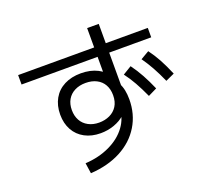

<svg xmlns="http://www.w3.org/2000/svg" viewBox="-137 -944 1212 1140"><g transform="rotate(-20 469.0 -374.5)"><path d="M542 -273.4V-294.9L577.1 -281.2Q568.4 -249 541 -223.6Q513.7 -198.2 473.1 -183.6Q432.6 -168.9 386.7 -168.9Q330.1 -168.9 287.1 -191.9Q244.1 -214.8 220.7 -256.8Q197.3 -298.8 197.3 -354.5Q197.3 -412.1 221.7 -455.1Q246.1 -498 291 -521Q335.9 -543.9 395.5 -543.9Q456.1 -543.9 501 -521Q545.9 -498 574.2 -454.1L523.4 -435.5V-783.2H596.7V-368.2L590.8 -408.2Q603.5 -384.8 608.9 -358.4Q614.3 -332 614.3 -300.8Q614.3 -207 569.3 -133.3Q524.4 -59.6 442.4 -16.1Q360.4 27.3 250 34.2L240.2 -32.2Q326.2 -37.1 395 -69.8Q463.9 -102.5 502.9 -155.8Q542 -209 542 -273.4ZM532.2 -356.4Q532.2 -394.5 516.6 -422.4Q501 -450.2 471.7 -465.3Q442.4 -480.5 402.3 -480.5Q363.3 -480.5 333.5 -465.3Q303.7 -450.2 287.6 -422.4Q271.5 -394.5 271.5 -356.4Q271.5 -319.3 287.1 -291Q302.7 -262.7 332 -247.1Q361.3 -231.4 399.4 -231.4Q436.5 -231.4 466.8 -245.6Q497.1 -259.8 514.6 -287.6Q532.2 -315.4 532.2 -356.4ZM43 -661.1H862.3V-601.6H43ZM763.7 -499 817.4 -530.3Q845.7 -492.2 868.2 -450.7Q890.6 -409.2 914.1 -353.5L858.4 -328.1Q835 -380.9 812.5 -421.4Q790 -461.9 763.7 -499ZM633.8 -449.2 688.5 -482.4Q717.8 -442.4 740.7 -400.4Q763.7 -358.4 786.1 -306.6L730.5 -279.3Q706.1 -333 683.6 -373Q661.1 -413.1 633.8 -449.2Z"/></g></svg>

Font: Pretendard JP Variable
Style: Regular
Weight: 400
Designer: Base glyphs from Inter by Rasmus Andersson; Hangul glyphs from Noto Sans CJK(Source Han Sans) by Jang Soo-young and Kang
Foundry: Kil Hyung-jin
Version: Version 1.307;Glyphs 3.2 (3192)